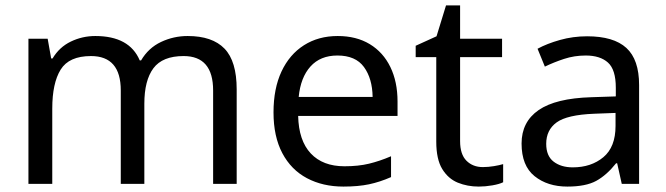

<svg xmlns="http://www.w3.org/2000/svg" viewBox="-20 -679 2461 709"><path d="M673 -546Q764 -546 809 -499.5Q854 -453 854 -349V0H767V-345Q767 -472 658 -472Q580 -472 546.5 -427Q513 -382 513 -296V0H426V-345Q426 -472 316 -472Q235 -472 204 -422Q173 -372 173 -278V0H85V-536H156L169 -463H174Q199 -505 241.5 -525.5Q284 -546 332 -546Q458 -546 496 -456H501Q528 -502 574.5 -524Q621 -546 673 -546Z M1227 -546Q1296 -546 1345.5 -516Q1395 -486 1421.5 -431.5Q1448 -377 1448 -304V-251H1081Q1083 -160 1127.5 -112.5Q1172 -65 1252 -65Q1303 -65 1342.5 -74.5Q1382 -84 1424 -102V-25Q1383 -7 1343 1.5Q1303 10 1248 10Q1172 10 1113.5 -21Q1055 -52 1022.5 -113.5Q990 -175 990 -264Q990 -352 1019.5 -415Q1049 -478 1102.5 -512Q1156 -546 1227 -546ZM1226 -474Q1163 -474 1126.5 -433.5Q1090 -393 1083 -321H1356Q1355 -389 1324 -431.5Q1293 -474 1226 -474Z M1763 -62Q1783 -62 1804 -65.5Q1825 -69 1838 -73V-6Q1824 1 1798 5.5Q1772 10 1748 10Q1706 10 1670.5 -4.5Q1635 -19 1613 -55Q1591 -91 1591 -156V-468H1515V-510L1592 -545L1627 -659H1679V-536H1834V-468H1679V-158Q1679 -109 1702.5 -85.5Q1726 -62 1763 -62Z M2148 -545Q2246 -545 2293 -502Q2340 -459 2340 -365V0H2276L2259 -76H2255Q2220 -32 2181.5 -11Q2143 10 2075 10Q2002 10 1954 -28.5Q1906 -67 1906 -149Q1906 -229 1969 -272.5Q2032 -316 2163 -320L2254 -323V-355Q2254 -422 2225 -448Q2196 -474 2143 -474Q2101 -474 2063 -461.5Q2025 -449 1992 -433L1965 -499Q2000 -518 2048 -531.5Q2096 -545 2148 -545ZM2174 -259Q2074 -255 2035.5 -227Q1997 -199 1997 -148Q1997 -103 2024.5 -82Q2052 -61 2095 -61Q2163 -61 2208 -98.5Q2253 -136 2253 -214V-262Z"/></svg>

Font: Noto Sans Mongolian
Style: Regular
Weight: 400
Designer: Monotype Design Team
Foundry: Monotype Imaging Inc.
Version: Version 3.001; ttfautohint (v1.8.4.7-5d5b)